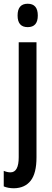

<svg xmlns="http://www.w3.org/2000/svg" viewBox="-37 -766 278 1026"><path d="M57 -683Q57 -746 111 -746Q165 -746 165 -683Q165 -621 111 -621Q57 -621 57 -683ZM38 240Q6 240 -17 230V147Q2 155 19 155Q63 155 63 74V-540H158V75Q158 160 127 199.5Q96 239 38 240Z"/></svg>

Font: Noto Sans Ethiopic ExtraCondensed Medium
Style: Regular
Weight: 500
Width: 2
Designer: Monotype Design Team
Foundry: Monotype Imaging Inc.
Version: Version 2.102; ttfautohint (v1.8.4.7-5d5b)